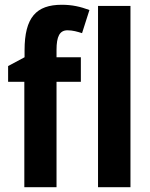

<svg xmlns="http://www.w3.org/2000/svg" viewBox="-20 -785 631 805"><path d="M319 -442V-545H217V-576C217 -632 230 -658 263 -658C285 -658 305 -652 324 -646L355 -743C317 -757 283 -765 239 -765C132 -765 83 -712 83 -574V-545L14 -508V-442H82V0H217V-442ZM527 0V-760H391V0Z"/></svg>

Font: Noto Sans Display SemiCondensed
Style: Bold
Weight: 700
Width: 4
Designer: Monotype Design Team
Foundry: Monotype Imaging Inc.
Version: Version 1.900